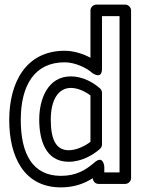

<svg xmlns="http://www.w3.org/2000/svg" viewBox="-20 -772 634 832"><path d="M260 -502C305.1 -502 355.9 -477.9 380.1 -455.6C380.1 -455.6 422 -424.5 422 -474V-702H498V-25H432V-50C432 -50 428.2 -101.1 390.7 -69C350.6 -34.6 310.2 -10 244 -10C121.4 -10 70 -104.9 70 -252C70 -403.1 130.2 -502 260 -502ZM260 -552C92.4 -552 20 -414.6 20 -252C20 -96.4 81.5 40 244 40C301 40 345.4 23.6 381.9 0.2C383 13.4 392.7 25 407 25H523C533.7 25 548 15.1 548 0V-727C548 -737.7 538.1 -752 523 -752H397C386.3 -752 372 -742.1 372 -727V-521.7C341.3 -538.3 300.6 -552 260 -552ZM278 -71C333.6 -71 384.4 -100.7 413.9 -127.5C419.1 -132.3 422 -139.7 422 -146V-370C422 -377.2 418.5 -384.3 413.7 -388.6C386.6 -413 339.9 -441 287 -441C186.6 -441 150 -342 150 -254C150 -168.1 175.7 -71 278 -71ZM278 -121C221.8 -121 200 -169 200 -254C200 -336.2 231 -391 287 -391C317.4 -391 349.6 -375.5 372 -358.3V-157.6C348.3 -139 311.3 -121 278 -121Z"/></svg>

Font: Fog Sans
Style: Outline
Weight: 700
Foundry: Intel Corporation
Version: Version 1.00